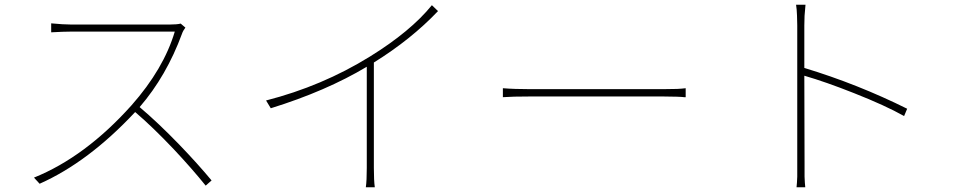

<svg xmlns="http://www.w3.org/2000/svg" viewBox="-20 -777 4040 814"><path d="M766 -660Q763 -656 758 -648Q753 -639 752 -635Q686 -455 572 -323Q651 -256 740 -164Q818 -83 877 -12L852 10Q794 -62 717 -144Q628 -238 553 -302Q355 -90 148 2L124 -24Q342 -112 538 -331Q674 -485 721 -643H281Q251 -643 197 -640V-678Q249 -673 281 -673H700Q731 -673 746 -677Z M1837 -730Q1723 -610 1565 -512V-65Q1565 -11 1569 17H1531Q1535 -11 1535 -65V-494Q1363 -391 1128 -318L1108 -351Q1346 -412 1548 -537Q1721 -644 1811 -755Z M2112 -403Q2160 -399 2230 -399H2789Q2825 -399 2851 -400Q2871 -401 2887 -403V-365H2880L2871 -366Q2860 -366 2850 -367Q2821 -368 2790 -368H2230Q2150 -368 2112 -365Z M3813 -285Q3733 -330 3601 -382Q3480 -430 3390 -456L3391 -81V-28Q3392 0 3394 17H3357Q3359 0 3360 -28V-669Q3360 -689 3359 -711Q3358 -739 3355 -757H3395Q3393 -739 3391 -710Q3390 -685 3390 -669V-489Q3617 -420 3826 -316Z"/></svg>

Font: Noto Sans CJK TC Thin
Style: Regular
Weight: 250
Designer: Ryoko NISHIZUKA ???? (kana & ideographs); Paul D. Hunt (Latin, Greek & Cyrillic); Wenlong ZHANG ??? (bopomofo); Sandoll 
Foundry: Adobe Systems Incorporated
Version: Version 1.004 January 19, 2016